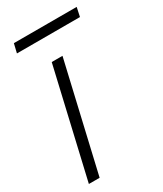

<svg xmlns="http://www.w3.org/2000/svg" viewBox="-166 -708 657 773"><g transform="rotate(-30 162.5 -321.0)"><path d="M177 -500 61 0H11L127 -500ZM325 -642 316 -600H23L33 -642Z"/></g></svg>

Font: Prodigy Sans Light
Style: Italic
Weight: 300
Italic angle: -13°
Designer: Wei Huang
Foundry: Wei Huang
Version: Version 1.003; ttfautohint (v1.8.3)